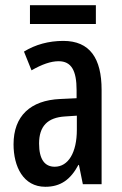

<svg xmlns="http://www.w3.org/2000/svg" viewBox="-20 -707 470 737"><path d="M348 -687H95V-615H348ZM223 -550C167 -550 116 -536 72 -509L101 -437C141 -460 175 -472 205 -472C254 -472 274 -436 274 -361V-330L211 -327C97 -322 32 -262 32 -153C32 -68 69 10 154 10C213 10 251 -18 281 -74H283L298 0H370V-362C370 -483 325 -550 223 -550ZM230 -260 275 -263V-209C275 -121 242 -67 190 -67C152 -67 130 -95 130 -156C130 -222 162 -256 230 -260Z"/></svg>

Font: Noto Sans Devanagari ExtraCondensed Medium
Style: Regular
Weight: 500
Width: 2
Designer: Jelle Bosma - Monotype Design Team
Foundry: Monotype Imaging Inc.
Version: Version 2.004